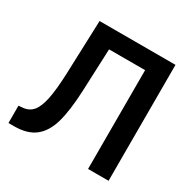

<svg xmlns="http://www.w3.org/2000/svg" viewBox="-158 -861 1010 1014"><g transform="rotate(30 347.5 -353.5)"><path d="M19.5 -105.5 39.1 -107.4Q80.1 -109.4 103.8 -136.5Q127.4 -163.6 139.4 -222.2Q151.4 -280.8 155.3 -383.8L167 -707H629.9V0H504.9V-602.5H285.2L274.4 -343.8Q269 -221.7 248.3 -147.7Q227.5 -73.7 181.2 -36.9Q134.8 0 53.7 0H19.5Z"/></g></svg>

Font: Pretendard GOV SemiBold
Style: Regular
Weight: 600
Designer: Base glyphs from Inter by Rasmus Andersson; Hangeul glyphs from Noto Sans CJK(Source Han Sans) by Jang Soo-young and Kan
Foundry: Kil Hyung-jin
Version: Version 1.309